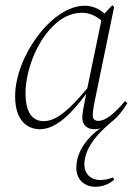

<svg xmlns="http://www.w3.org/2000/svg" viewBox="-20 -484 536 737"><path d="M78 -127C78 -206 116 -316 180 -380C211 -413 250 -435 294 -435C324 -435 350 -422 369 -405L315 -145C249 -66 198 -19 148 -19C102 -19 78 -55 78 -127ZM347 233C371 233 398 224 418 206L414 197C396 204 381 207 364 207C329 207 304 184 304 148C304 88 348 34 409 -17C432 -34 452 -61 469 -88L460 -96C423 -52 387 -20 357 -20C345 -20 336 -27 336 -40C336 -58 340 -79 344 -98L418 -457L411 -464L381 -432C361 -451 333 -462 305 -462C179 -462 38 -267 38 -114C38 -20 86 12 133 12C196 12 254 -48 311 -124C299 -64 296 -50 296 -31C296 -4 315 12 342 12C351 12 358 11 365 8C317 43 273 95 273 161C273 204 303 233 347 233Z"/></svg>

Font: Source Serif 4 Display Light
Style: Italic
Weight: 300
Italic angle: -12°
Designer: Frank Grießhammer
Foundry: Adobe Systems Incorporated
Version: Version 4.004;hotconv 1.0.117;makeotfexe 2.5.65602